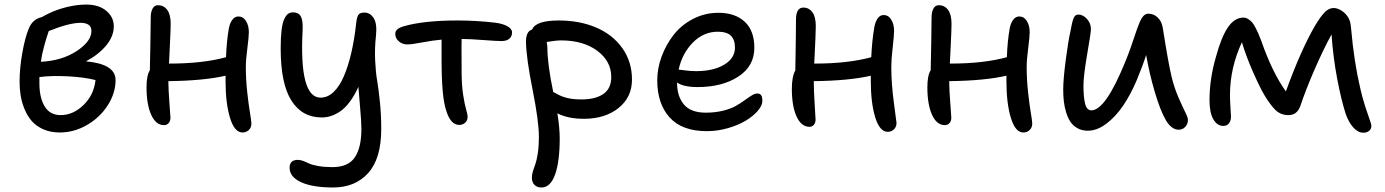

<svg xmlns="http://www.w3.org/2000/svg" viewBox="-20 -561 6072 842"><path d="M242.2 20Q201.7 20 170.2 6.1Q138.7 -7.8 119.4 -30Q100.1 -52.2 87.6 -82.5Q75.2 -112.8 70.6 -142.1Q65.9 -171.4 65.9 -203.1Q65.9 -262.2 77.9 -329.3Q89.8 -396.5 106 -435.1Q122.6 -477.1 163.1 -485.8Q186.5 -499 189.9 -500Q226.6 -518.6 272 -529.8Q317.4 -541 357.9 -541Q413.6 -541 446.3 -513.4Q479 -485.8 479 -445.8Q479 -401.4 445.3 -361.1Q411.6 -320.8 356.9 -292Q486.8 -280.3 486.8 -210Q486.8 -152.8 452.6 -99.4Q418.5 -45.9 361.6 -12.9Q304.7 20 242.2 20ZM333 -460.9Q283.7 -460.9 193.8 -424.8Q192.9 -421.9 187.5 -405.8Q182.1 -389.6 179.7 -380.6Q177.2 -371.6 172.9 -355.7Q168.5 -339.8 165 -323.7Q161.6 -307.6 159.2 -290Q252.4 -294.9 316.7 -337.4Q380.9 -379.9 380.9 -424.8Q380.9 -460.9 333 -460.9ZM152.8 -195.8Q152.8 -132.3 176 -94.2Q199.2 -56.2 246.1 -56.2Q300.3 -56.2 345.9 -100.1Q391.6 -144 398.9 -210Q348.1 -222.7 277.1 -226.3Q206.1 -230 152.8 -223.1Z M699.2 -12.2Q663.6 -12.2 643.1 -57.6Q622.6 -103 622.6 -178.2Q622.6 -230.5 637.2 -252.9Q637.7 -282.7 639.4 -365.2Q641.1 -447.8 641.1 -484.9Q641.1 -508.8 649.2 -523.4Q657.2 -538.1 672.4 -538.1Q698.2 -538.1 713.4 -517.6Q728.5 -497.1 728.5 -457Q728.5 -433.6 725.3 -369.4Q722.2 -305.2 721.2 -282.2H724.1Q869.1 -282.2 971.2 -310.1Q973.6 -378.4 983.4 -435.1Q987.3 -458 998.3 -473.4Q1009.3 -488.8 1025.4 -488.8Q1046.4 -488.8 1058.8 -468.8Q1071.3 -448.7 1071.3 -419.9Q1071.3 -399.9 1064.7 -349.1Q1058.1 -298.3 1058.1 -269Q1058.1 -212.4 1064.2 -157Q1070.3 -101.6 1076.4 -65.4Q1082.5 -29.3 1082.5 -19Q1082.5 -2 1071.3 9Q1060.1 20 1043.5 20Q1008.3 20 988.8 -43.9Q969.2 -107.9 969.2 -205.1V-229Q874 -207 718.3 -205.1Q718.8 -163.1 723.1 -107.9Q727.5 -52.7 727.5 -44.9Q727.5 -30.3 719.7 -21.2Q711.9 -12.2 699.2 -12.2Z M1440.9 261.2Q1350.6 261.2 1300.3 238Q1250 214.8 1250 174.8Q1250 140.1 1286.1 140.1Q1297.4 140.1 1310.3 145Q1323.2 149.9 1335.7 156Q1348.1 162.1 1375.2 167Q1402.3 171.9 1438 171.9Q1507.3 171.9 1536.1 128.9Q1564.9 85.9 1564.9 4.9Q1564.9 -27.3 1559.3 -88.6Q1553.7 -149.9 1551.8 -180.2Q1534.2 -141.1 1513.2 -113.5Q1492.2 -85.9 1470.7 -71.8Q1449.2 -57.6 1429.9 -51.8Q1410.6 -45.9 1391.1 -45.9Q1304.7 -45.9 1257.8 -120.1Q1210.9 -194.3 1210.9 -348.1Q1210.9 -396.5 1214.8 -428.7Q1218.8 -460.9 1226.6 -477.5Q1234.4 -494.1 1243.4 -500.5Q1252.4 -506.8 1265.1 -506.8Q1289.1 -506.8 1299.1 -489.3Q1309.1 -471.7 1307.1 -429.2Q1291.5 -132.8 1385.7 -132.8Q1417 -132.8 1443.1 -157.7Q1469.2 -182.6 1488.3 -227.3Q1507.3 -272 1520.8 -330.1Q1534.2 -388.2 1542 -459Q1544.9 -487.3 1552.2 -496.6Q1559.6 -505.9 1578.1 -505.9Q1603 -505.9 1618.7 -481.7Q1634.3 -457.5 1628.9 -404.8Q1622.6 -350.1 1625.2 -295.9Q1627.9 -241.7 1633.8 -208.5Q1639.6 -175.3 1645.8 -116.7Q1651.9 -58.1 1651.9 4.9Q1651.9 134.3 1594.7 197.8Q1537.6 261.2 1440.9 261.2Z M1993.7 -13.2Q1955.6 -13.2 1936.5 -77.1Q1916.5 -135.3 1916.5 -297.9V-387.2Q1877.4 -383.8 1831.5 -375Q1785.6 -366.2 1766.6 -366.2Q1744.1 -366.2 1728.8 -379.9Q1713.4 -393.6 1713.4 -412.1Q1713.4 -423.8 1721.7 -431.6Q1730 -439.5 1750.5 -445.8Q1838.9 -471.2 1986.8 -471.2Q2066.9 -471.2 2148.4 -461.9Q2183.1 -458 2204.3 -446.3Q2225.6 -434.6 2225.6 -418.9Q2225.6 -401.9 2213.9 -391.4Q2202.1 -380.9 2178.7 -380.9Q2159.2 -380.9 2098.4 -385.5Q2037.6 -390.1 2004.4 -390.1Q2003.9 -372.6 2003.9 -348.1Q2003.9 -323.7 2004.2 -293Q2004.4 -262.2 2004.4 -247.1Q2004.4 -188.5 2011 -145.8Q2017.6 -103 2024.2 -80.8Q2030.8 -58.6 2030.8 -49.8Q2030.8 -33.2 2020.3 -23.2Q2009.8 -13.2 1993.7 -13.2Z M2354.5 261.2Q2335.4 261.2 2324 250Q2312.5 238.8 2312.5 216.8Q2312.5 204.6 2317.4 189Q2322.3 173.3 2327.9 158.2Q2333.5 143.1 2338.4 111.6Q2343.3 80.1 2343.3 40Q2343.3 -29.3 2315.7 -167.2Q2288.1 -305.2 2286.6 -377Q2286.6 -424.3 2313.5 -431.2Q2329.1 -471.2 2430.7 -471.2Q2521.5 -471.2 2594 -440.4Q2666.5 -409.7 2709 -350.1Q2751.5 -290.5 2751.5 -211.9Q2751.5 -134.3 2692.4 -87.2Q2633.3 -40 2540.5 -40Q2471.2 -40 2424.3 -64Q2434.6 -0.5 2434.6 45.9Q2434.6 147.5 2414.3 204.3Q2394 261.2 2354.5 261.2ZM2380.4 -355Q2380.4 -280.8 2406.2 -157.2Q2409.7 -156.2 2426.8 -146.7Q2443.8 -137.2 2468.5 -131.1Q2493.2 -125 2530.3 -125Q2591.3 -125 2626 -148.9Q2660.6 -172.9 2660.6 -223.1Q2660.6 -293 2599.1 -338.4Q2537.6 -383.8 2440.4 -383.8Q2419.4 -383.8 2377.4 -377Q2378.4 -373 2379.4 -364.5Q2380.4 -356 2380.4 -355Z M3080.1 14.2Q2970.7 14.2 2916.5 -46.1Q2862.3 -106.4 2862.3 -209Q2862.3 -261.2 2881.6 -313.5Q2900.9 -365.7 2934.6 -408.7Q2968.3 -451.7 3019.8 -478.3Q3071.3 -504.9 3130.4 -504.9Q3203.6 -504.9 3245.8 -465.8Q3288.1 -426.8 3288.1 -351.1Q3288.1 -271 3217.8 -225.1Q3147.5 -179.2 3039.1 -179.2Q2977.1 -179.2 2949.2 -199.2V-198.2Q2949.2 -138.2 2979.5 -102.5Q3009.8 -66.9 3075.2 -66.9Q3115.7 -66.9 3150.4 -75.4Q3185.1 -84 3206.8 -96.4Q3228.5 -108.9 3245.6 -121.3Q3262.7 -133.8 3276.4 -142.3Q3290 -150.9 3300.3 -150.9Q3313 -150.9 3318.1 -143.3Q3323.2 -135.7 3323.2 -118.2Q3323.2 -98.1 3303 -74.7Q3282.7 -51.3 3250.2 -31.7Q3217.8 -12.2 3172.1 1Q3126.5 14.2 3080.1 14.2ZM2956.1 -255.9Q2960.4 -255.9 2984.1 -252.4Q3007.8 -249 3032.2 -249Q3108.4 -249 3155.8 -277.3Q3203.1 -305.7 3203.1 -352.1Q3203.1 -387.2 3185.1 -404.5Q3167 -421.9 3127.9 -421.9Q3065.4 -421.9 3018.6 -374.5Q2971.7 -327.1 2956.1 -255.9Z M3529.8 -4.9Q3494.1 -4.9 3473.4 -50Q3452.6 -95.2 3452.6 -170.9Q3452.6 -225.6 3467.8 -252Q3468.3 -277.3 3469 -325Q3469.7 -372.6 3470.2 -409.4Q3470.7 -446.3 3470.7 -474.1Q3470.7 -527.8 3502.9 -527.8Q3527.8 -527.8 3542.7 -507.3Q3557.6 -486.8 3557.6 -446.8Q3557.6 -418 3550.8 -282.2H3553.7Q3698.7 -282.2 3800.8 -310.1Q3804.2 -382.8 3814 -439.9Q3817.9 -463.9 3828.4 -479.5Q3838.9 -495.1 3855 -495.1Q3876 -495.1 3888.4 -474.9Q3900.9 -454.6 3900.9 -425.8Q3900.9 -405.3 3894.8 -352.8Q3888.7 -300.3 3888.7 -269Q3888.7 -193.8 3900.1 -110.1Q3911.6 -26.4 3911.6 -22Q3911.6 -4.9 3900.6 6.1Q3889.6 17.1 3873 17.1Q3837.9 17.1 3818.4 -46.1Q3798.8 -109.4 3798.8 -206.1V-229Q3704.6 -207 3548.8 -205.1Q3548.8 -161.1 3552.7 -103Q3556.6 -44.9 3556.6 -37.1Q3556.6 -22.9 3549.3 -13.9Q3542 -4.9 3529.8 -4.9Z M4123.5 -12.2Q4087.9 -12.2 4067.4 -57.6Q4046.9 -103 4046.9 -178.2Q4046.9 -230.5 4061.5 -252.9Q4062 -282.7 4063.7 -365.2Q4065.4 -447.8 4065.4 -484.9Q4065.4 -508.8 4073.5 -523.4Q4081.5 -538.1 4096.7 -538.1Q4122.6 -538.1 4137.7 -517.6Q4152.8 -497.1 4152.8 -457Q4152.8 -433.6 4149.7 -369.4Q4146.5 -305.2 4145.5 -282.2H4148.4Q4293.5 -282.2 4395.5 -310.1Q4397.9 -378.4 4407.7 -435.1Q4411.6 -458 4422.6 -473.4Q4433.6 -488.8 4449.7 -488.8Q4470.7 -488.8 4483.2 -468.8Q4495.6 -448.7 4495.6 -419.9Q4495.6 -399.9 4489 -349.1Q4482.4 -298.3 4482.4 -269Q4482.4 -212.4 4488.5 -157Q4494.6 -101.6 4500.7 -65.4Q4506.8 -29.3 4506.8 -19Q4506.8 -2 4495.6 9Q4484.4 20 4467.8 20Q4432.6 20 4413.1 -43.9Q4393.6 -107.9 4393.6 -205.1V-229Q4298.3 -207 4142.6 -205.1Q4143.1 -163.1 4147.5 -107.9Q4151.9 -52.7 4151.9 -44.9Q4151.9 -30.3 4144 -21.2Q4136.2 -12.2 4123.5 -12.2Z M4750.5 12.2Q4724.6 12.2 4705.1 1.2Q4685.5 -9.8 4674.1 -27.1Q4662.6 -44.4 4655.3 -68.8Q4647.9 -93.3 4645.3 -116.9Q4642.6 -140.6 4642.6 -168Q4642.6 -212.4 4653.6 -296.9Q4664.6 -381.3 4674.3 -423.8Q4681.2 -463.4 4687.7 -480.2Q4694.3 -497.1 4708.5 -497.1Q4729.5 -497.1 4746.8 -478Q4764.2 -459 4764.2 -433.1Q4764.2 -418.5 4747.8 -323.5Q4731.4 -228.5 4731.4 -185.1Q4731.4 -136.2 4738.5 -106.7Q4745.6 -77.1 4766.1 -77.1Q4828.6 -77.1 4915.5 -292Q4928.2 -322.3 4940.7 -358.4Q4953.1 -394.5 4960.7 -417.2Q4968.3 -439.9 4976.8 -460.7Q4985.4 -481.4 4994.6 -491.2Q5003.9 -501 5016.1 -501Q5039.1 -501 5056.6 -484.6Q5074.2 -468.3 5079.1 -439.9Q5104 -281.2 5118.2 -223.1Q5130.4 -173.8 5148.7 -132.1Q5167 -90.3 5178.2 -68.1Q5189.5 -45.9 5189.5 -35.2Q5189.5 -16.6 5177.7 -4.4Q5166 7.8 5149.4 7.8Q5117.2 7.8 5092.5 -34.4Q5067.9 -76.7 5043.5 -160.2Q5021.5 -234.4 5006.3 -319.8Q4990.2 -269.5 4965.3 -210Q4939 -147.5 4906.2 -98.9Q4873.5 -50.3 4832.5 -19Q4791.5 12.2 4750.5 12.2Z M5344.2 -8.8Q5317.9 -8.8 5301 -37.8Q5284.2 -66.9 5284.2 -121.1Q5284.2 -214.8 5312 -310.1Q5335.4 -397.5 5364.7 -440.7Q5394 -483.9 5433.1 -483.9Q5443.8 -483.9 5454.1 -477.3Q5464.4 -470.7 5470.9 -463.1Q5477.5 -455.6 5485.8 -439.9Q5494.1 -424.3 5497.6 -415.8Q5501 -407.2 5508.3 -389.2Q5508.8 -387.2 5509.3 -386.5Q5509.8 -385.7 5510.3 -384.3Q5510.7 -382.8 5511.2 -381.8Q5560.1 -241.7 5619.1 -160.2Q5684.6 -340.8 5746.1 -446.8Q5771.5 -489.3 5789.8 -507.6Q5808.1 -525.9 5828.1 -525.9Q5849.1 -525.9 5871.1 -508.8Q5886.2 -496.6 5894.8 -480.2Q5903.3 -463.9 5905.3 -434.1Q5918 -289.6 5945.3 -173.8Q5954.6 -132.3 5967 -94Q5979.5 -55.7 5986.8 -35.6Q5994.1 -15.6 5994.1 -9.8Q5994.1 3.9 5984.6 12.5Q5975.1 21 5959 21Q5935.5 21 5915 -1.7Q5894.5 -24.4 5881.3 -62Q5861.3 -124.5 5843.8 -217.3Q5826.2 -310.1 5819.3 -410.2Q5781.2 -339.8 5744.1 -254.4Q5707 -168.9 5682.1 -95.2Q5668 -56.2 5630.4 -56.2Q5597.2 -56.2 5574.7 -77.4Q5552.2 -98.6 5525.4 -143.1Q5505.9 -175.3 5474.9 -245.6Q5443.8 -315.9 5426.3 -376Q5374 -262.7 5374 -145Q5374 -120.1 5376.2 -87.6Q5378.4 -55.2 5378.4 -49.8Q5378.4 -32.2 5369.9 -20.5Q5361.3 -8.8 5344.2 -8.8Z"/></svg>

Font: Shantell Sans Irregular
Style: Regular
Weight: 400
Designer: Stephen Nixon, Anya Danilova, Shantell Martin
Foundry: Arrow Type
Version: Version 1.006;[9816181b4]